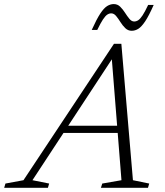

<svg xmlns="http://www.w3.org/2000/svg" viewBox="-83 -900 791 920"><path d="M201 -263 213 -297.5H515L503.5 -263ZM554 -36.5 632 -20.5 626 0H400.5L407 -20.5L499 -36.5L451 -639.5H468.5L72.5 -36.5L152.5 -20.5L146.5 0H-63L-57 -20.5L29.5 -36.5L463 -690H498.5ZM653.5 -876.5Q630.5 -824.5 612.8 -798Q595 -771.5 579.8 -762Q564.5 -752.5 548 -752.5Q530.5 -752.5 517.5 -765Q504.5 -777.5 494.2 -794Q484 -810.5 473.5 -823.2Q463 -836 450 -836Q440 -836 430.8 -829.8Q421.5 -823.5 410.2 -806.5Q399 -789.5 383 -756.5H356.5Q380 -808.5 397.5 -835Q415 -861.5 430.5 -871Q446 -880.5 462 -880.5Q480 -880.5 492.8 -868Q505.5 -855.5 516 -839Q526.5 -822.5 537 -809.8Q547.5 -797 560 -797Q570 -797 579.5 -803.2Q589 -809.5 600.2 -826.5Q611.5 -843.5 627 -876.5Z"/></svg>

Font: Newsreader Light
Style: Italic
Weight: 300
Italic angle: -17°
Designer: Hugues Gentile
Foundry: Production Type
Version: Version 1.003